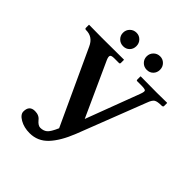

<svg xmlns="http://www.w3.org/2000/svg" viewBox="-229 -930 1080 1080"><g transform="rotate(45 311.0 -390.5)"><path d="M167 -749Q167 -772 182.6 -787.6Q198.2 -803.2 221.2 -803.2Q243.2 -803.2 258.5 -787.6Q273.9 -772 273.9 -749Q273.9 -726.1 259 -710.9Q244.1 -695.8 221.2 -695.8Q198.2 -695.8 182.6 -711.4Q167 -727.1 167 -749ZM355 -749Q355 -772 370.6 -787.6Q386.2 -803.2 409.2 -803.2Q431.2 -803.2 446.5 -787.6Q461.9 -772 461.9 -749Q461.9 -726.1 447 -710.9Q432.1 -695.8 409.2 -695.8Q386.2 -695.8 370.6 -711.4Q355 -727.1 355 -749ZM215.8 -42Q240.7 -42 256.8 -55.4Q272.9 -68.8 293 -115.2L87.9 -559.1Q64 -613.3 9.8 -612.8Q0 -612.8 0 -621.1V-645L1 -646Q64 -645 105 -645L276.9 -646L278.8 -645V-621.1Q278.8 -613.3 272 -612.8H233.9Q210 -612.8 206.5 -604Q203.1 -595.2 211.9 -575.2L357.9 -253.9L479 -575.2Q488.8 -601.1 483.4 -606.9Q478 -612.8 445.8 -612.8H416Q410.2 -612.8 410.2 -621.1V-645L412.1 -646Q498 -645 540 -645L620.1 -646L622.1 -645V-621.1Q622.1 -613.3 610.8 -612.8Q576.7 -612.8 563.7 -604.5Q550.8 -596.2 540 -565.9L382.8 -161.1Q347.7 -72.3 303.2 -25.1Q258.8 22 194.8 22Q149.9 22 116.9 2.9Q84 -16.1 84 -40Q84 -87.9 128.9 -87.9Q162.1 -87.9 179.2 -64.9Q198.7 -42 215.8 -42Z"/></g></svg>

Font: Linux Libertine
Style: Semibold
Weight: 600
Designer: Philipp H. Poll
Foundry: Philipp H. Poll
Version: Version 5.1.2 ; ttfautohint (v0.9)